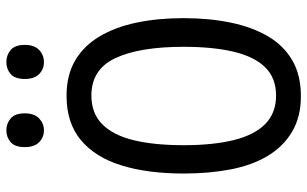

<svg xmlns="http://www.w3.org/2000/svg" viewBox="-201 -754 965 603"><g transform="rotate(-90 281.5 -452.5)"><path d="M281 10Q216 10 169.5 -17.5Q123 -45 93.5 -94Q64 -143 51 -210.5Q38 -278 38 -358Q38 -471 63.5 -553.5Q89 -636 143 -681Q197 -726 282 -726Q347 -726 393 -699Q439 -672 468.5 -622.5Q498 -573 512 -506Q526 -439 526 -359Q526 -278 512 -210.5Q498 -143 469 -93.5Q440 -44 393.5 -17Q347 10 281 10ZM283 -68Q338 -68 371.5 -102Q405 -136 420.5 -201Q436 -266 436 -358Q436 -497 400.5 -572.5Q365 -648 283 -648Q227 -648 192.5 -613.5Q158 -579 142.5 -514.5Q127 -450 127 -358Q127 -266 143 -201Q159 -136 193.5 -102Q228 -68 283 -68ZM388 -797Q366 -797 350.5 -812Q335 -827 335 -857Q335 -888 350.5 -901.5Q366 -915 388 -915Q410 -915 426 -901.5Q442 -888 442 -857Q442 -827 426 -812Q410 -797 388 -797ZM174 -797Q152 -797 136.5 -812Q121 -827 121 -857Q121 -888 136.5 -901.5Q152 -915 174 -915Q195 -915 211 -901.5Q227 -888 227 -857Q227 -827 211 -812Q195 -797 174 -797Z"/></g></svg>

Font: Noto Sans Mono SemiCondensed
Style: Regular
Weight: 400
Width: 4
Designer: Monotype Design Team
Foundry: Monotype Imaging Inc.
Version: Version 2.010